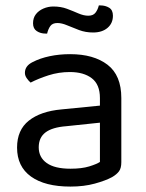

<svg xmlns="http://www.w3.org/2000/svg" viewBox="-20 -675 539 709"><path d="M240 -52Q282 -52 309.5 -60.5Q337 -69 349 -77V-222L225 -209Q173 -205 148 -186Q123 -167 123 -131Q123 -94 152.5 -73Q182 -52 240 -52ZM239 -475Q326 -475 377 -436Q428 -397 428 -313V-76Q428 -54 419.5 -42.5Q411 -31 394 -21Q370 -8 330 3Q290 14 240 14Q146 14 94.5 -23Q43 -60 43 -130Q43 -195 86.5 -229.5Q130 -264 207 -271L349 -285V-313Q349 -363 319 -386Q289 -409 238 -409Q197 -409 159.5 -397Q122 -385 93 -370Q85 -377 78.5 -386.5Q72 -396 72 -406Q72 -432 101 -446Q128 -460 163.5 -467.5Q199 -475 239 -475ZM177 -651Q205 -651 227.5 -642.5Q250 -634 269.5 -625.5Q289 -617 306 -617Q324 -617 332.5 -628Q341 -639 345 -655H351Q369 -655 383 -646.5Q397 -638 397 -617Q397 -589 377 -572Q357 -555 324 -555Q296 -555 272 -564Q248 -573 228 -581.5Q208 -590 192 -590Q174 -590 166 -579Q158 -568 154 -551H148Q130 -551 116 -560Q102 -569 102 -589Q102 -609 112.5 -622.5Q123 -636 140.5 -643.5Q158 -651 177 -651Z"/></svg>

Font: Baloo Bhaijaan 2
Style: Regular
Weight: 400
Designer: Sanskriti Dholi, Noopur Datye and Ek Type
Foundry: Ek Type
Version: Version 1.701